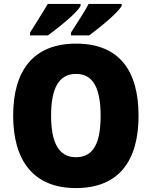

<svg xmlns="http://www.w3.org/2000/svg" viewBox="-20 -947 772 977"><path d="M599 -917V-927H431C412 -889 372 -831 341 -781V-767H434C484 -804 580 -881 599 -917ZM390 -917V-927H223C202 -890 164 -832 133 -781V-767H224C277 -806 371 -880 390 -917ZM685 -358C685 -587 587 -725 367 -725C149 -725 47 -587 47 -359C47 -130 150 10 366 10C586 10 685 -130 685 -358ZM240 -358C240 -494 277 -571 367 -571C456 -571 492 -495 492 -358C492 -221 457 -147 366 -147C278 -147 240 -223 240 -358Z"/></svg>

Font: Noto Sans Kannada SemiCondensed Black
Style: Regular
Weight: 900
Width: 4
Designer: Jelle Bosma - Monotype Design Team
Foundry: Monotype Imaging Inc.
Version: Version 2.005